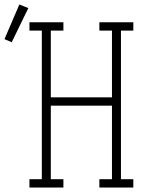

<svg xmlns="http://www.w3.org/2000/svg" viewBox="-112 -834 632 854"><path d="M19 0V-37H74V-698H19V-735H170V-698H114V-401H386V-698H330V-735H481V-698H426V-37H481V0H330V-37H386V-364H114V-37H170V0ZM-60 -646 -92 -660 -26 -814 14 -798Z"/></svg>

Font: Iosevka Slab Extralight
Style: Regular
Weight: 200
Monospace: yes
Designer: Belleve Invis
Foundry: Belleve Invis
Version: Version 11.1.1; ttfautohint (v1.8.3)